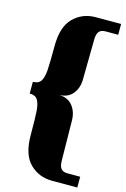

<svg xmlns="http://www.w3.org/2000/svg" viewBox="-137 -875 686 1049"><g transform="rotate(15 206.0 -350.5)"><path d="M92 -99Q92 -195 89 -235.5Q86 -276 73 -296.5Q60 -317 28 -317V-383Q60 -383 73 -403.5Q86 -424 89 -464.5Q92 -505 92 -602Q92 -712 143 -762.5Q194 -813 269 -813H412V-752H341Q314 -752 303 -737Q292 -722 292 -691L289 -468Q289 -418 261.5 -384.5Q234 -351 182 -351Q234 -351 261.5 -317Q289 -283 289 -232L292 -9Q292 22 303 36.5Q314 51 341 51H412V112H269Q194 112 143 61.5Q92 11 92 -99Z"/></g></svg>

Font: Notable
Style: Regular
Weight: 400
Designer: Multiple Designers
Foundry: Google, Inc.
Version: Version 1.100